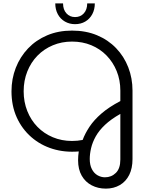

<svg xmlns="http://www.w3.org/2000/svg" viewBox="-20 -894 875 1136"><path d="M606 222Q560 222 522.5 202.5Q485 183 463.5 145.5Q442 108 442 54Q442 42 443 28.5Q444 15 446 2Q364 9 292 -13Q220 -35 165 -83Q110 -131 79 -199.5Q48 -268 48 -354Q48 -428 73.5 -493Q99 -558 146 -607.5Q193 -657 259 -685Q325 -713 406 -713Q488 -713 554 -685.5Q620 -658 667 -609Q714 -560 739 -495.5Q764 -431 764 -358V47Q764 102 744.5 141Q725 180 689 201Q653 222 606 222ZM601 155Q639 155 665.5 129Q692 103 692 50V-220Q637 -189 601.5 -155.5Q566 -122 546.5 -87Q527 -52 519 -17.5Q511 17 511 47Q511 82 523.5 106.5Q536 131 557 143Q578 155 601 155ZM406 -60Q424 -60 438 -61.5Q452 -63 469 -66Q483 -104 509.5 -144Q536 -184 580.5 -222.5Q625 -261 692 -296V-358Q692 -420 670.5 -473Q649 -526 610.5 -565.5Q572 -605 520 -626.5Q468 -648 406 -648Q345 -648 292.5 -626Q240 -604 201.5 -564.5Q163 -525 141.5 -471Q120 -417 120 -354Q120 -291 141.5 -237Q163 -183 201.5 -143.5Q240 -104 292.5 -82Q345 -60 406 -60ZM424 -751Q391 -751 364 -766.5Q337 -782 322 -810Q307 -838 307 -874H353Q353 -837 373 -815Q393 -793 424 -793Q456 -793 476 -815Q496 -837 496 -874H541Q541 -838 526 -810Q511 -782 484.5 -766.5Q458 -751 424 -751Z"/></svg>

Font: MuseoModerno Thin Light
Style: Regular
Weight: 300
Version: Version 1.003